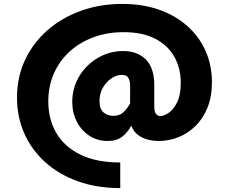

<svg xmlns="http://www.w3.org/2000/svg" viewBox="-20 -706 1159 982"><path d="M595 256Q475 256 377.8 221Q280.5 186 211 123.2Q141.5 60.5 104.2 -23.8Q67 -108 67 -206.5Q67 -312 108.2 -399.8Q149.5 -487.5 223.2 -551.8Q297 -616 394.8 -651Q492.5 -686 605 -686Q710.5 -686 795.2 -655.8Q880 -625.5 940 -571.2Q1000 -517 1032 -444Q1064 -371 1064 -286Q1064 -211.5 1041 -155Q1018 -98.5 979 -60.8Q940 -23 891.8 -4Q843.5 15 793 15Q743.5 15 708.8 -1.8Q674 -18.5 660 -45.5L651 -63Q634 -30 605.8 -7.5Q577.5 15 529.5 15Q479 15 438 -11.2Q397 -37.5 373.2 -83Q349.5 -128.5 349.5 -186Q349.5 -239 369.8 -285.8Q390 -332.5 426 -368.2Q462 -404 509 -424.5Q556 -445 609 -445Q683.5 -445 726.2 -401.5Q769 -358 769 -271.5V-162.5Q769 -135 777.5 -123.8Q786 -112.5 800 -112.5Q818 -112.5 842.8 -129Q867.5 -145.5 886 -182.8Q904.5 -220 904.5 -282Q904.5 -357 871.8 -415.5Q839 -474 774 -507.8Q709 -541.5 612 -541.5Q528 -541.5 457.5 -515.2Q387 -489 335.2 -441.5Q283.5 -394 255.2 -329.2Q227 -264.5 227 -187Q227 -96.5 268 -26Q309 44.5 391 84.8Q473 125 595 125ZM559.5 -113.5Q589.5 -113.5 608.8 -129.8Q628 -146 645.5 -177V-269.5Q645.5 -289.5 637.2 -306.2Q629 -323 602.5 -323Q577 -323 550.8 -305.8Q524.5 -288.5 506.8 -258.5Q489 -228.5 489 -189.5Q489 -148.5 509.5 -131Q530 -113.5 559.5 -113.5Z"/></svg>

Font: Karla ExtraBold
Style: Regular
Weight: 800
Designer: Jonathan Pinhorn
Version: Version 2.001